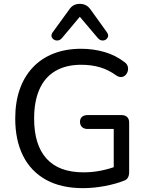

<svg xmlns="http://www.w3.org/2000/svg" viewBox="-20 -967 769 996"><path d="M410 9Q297 9 218.5 -34.5Q140 -78 99.5 -159Q59 -240 59 -352Q59 -436 82 -502.5Q105 -569 149.5 -616.5Q194 -664 257.5 -689Q321 -714 401 -714Q463 -714 521 -697.5Q579 -681 627 -644Q639 -635 642.5 -623Q646 -611 643 -599Q640 -587 631.5 -578Q623 -569 610.5 -567.5Q598 -566 584 -575Q543 -605 498.5 -618Q454 -631 401 -631Q322 -631 267 -598.5Q212 -566 184.5 -503.5Q157 -441 157 -352Q157 -215 221.5 -144Q286 -73 413 -73Q460 -73 504.5 -82Q549 -91 590 -107L570 -57V-298H434Q416 -298 405.5 -308Q395 -318 395 -335Q395 -352 405.5 -361Q416 -370 434 -370H611Q629 -370 639.5 -360Q650 -350 650 -331V-74Q650 -58 644 -46.5Q638 -35 624 -30Q582 -13 524 -2Q466 9 410 9ZM301 -769Q291 -758 279.5 -757Q268 -756 259 -762Q250 -768 247.5 -777.5Q245 -787 253 -799L338 -916Q349 -933 363 -940Q377 -947 394 -947Q411 -947 425 -940Q439 -933 451 -916L535 -799Q543 -787 540.5 -777.5Q538 -768 529.5 -762Q521 -756 509.5 -757Q498 -758 488 -769L394 -880Z"/></svg>

Font: Nunito Medium
Style: Regular
Weight: 500
Designer: Vernon Adams
Foundry: Vernon Adams
Version: Version 3.601